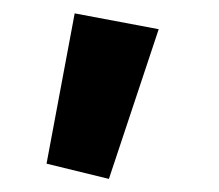

<svg xmlns="http://www.w3.org/2000/svg" viewBox="-20 -777 331 290"><path d="M144.5 -506.8 219.7 -732.9 92.8 -756.8 50.3 -529.8Z"/></svg>

Font: Roboto Flex
Style: wght 700 wdth 25 opsz 34 GRAD 0.00 slnt 0.00 XTRA 468 XOPQ 96 YOPQ 79 YTLC 514 YTUC 712 YTAS 750 YTDE -203.00 YTFI 738
Weight: 700
Width: 1
Designer: Berlow after Robertson
Foundry: Google
Version: Version 3.100